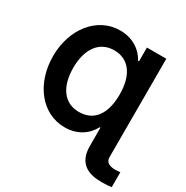

<svg xmlns="http://www.w3.org/2000/svg" viewBox="-207 -908 1244 1285"><g transform="rotate(30 414.5 -266.0)"><path d="M715.9 33.4V-727.3H566.1V-621.1H558.9C523.8 -687.1 453.8 -737.2 355.1 -737.2C180 -737.2 50.4 -575.6 50.4 -364.7C50.4 -152 177.9 10.7 355.1 10.7C452.8 10.7 523.4 -39.1 558.9 -107.2H564.6V33.4C564.6 167.3 647.7 204.5 751.1 204.5C785.2 204.5 811.4 202.1 829.2 199.6V84.2C817.1 85.6 804.7 87 791.9 87C752.5 87 715.9 76 715.9 33.4ZM206.7 -364.3C206.7 -510.3 273.4 -602.3 386.4 -602.3C505.7 -602.3 565.3 -506.7 565.3 -364.3C565.3 -220.2 508.5 -126.1 385.7 -126.1C275.2 -126.1 206.7 -213.8 206.7 -364.3Z"/></g></svg>

Font: Margiela Sans
Style: Bold
Weight: 700
Designer: Stefan Endress, Andreas Faust
Version: Version 1.100;FEAKit 1.0